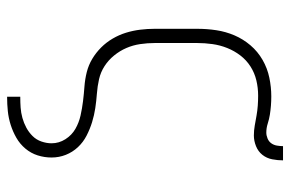

<svg xmlns="http://www.w3.org/2000/svg" viewBox="-158 -443 816 540"><g transform="rotate(90 250.0 -173.0)"><path d="M252 215V178H253Q268 178 282.5 177Q297 176 311.5 172Q326 168 339 161Q352 154 362.5 143.5Q373 133 378 118.5Q383 104 383 90Q383 69 371.5 51Q360 33 342.5 23Q325 13 305 8.5Q285 4 264.5 1.5Q244 -1 223.5 -2.5Q203 -4 183 -9Q163 -14 145.5 -24.5Q128 -35 113.5 -49.5Q99 -64 88.5 -82Q78 -100 72 -119.5Q66 -139 63.5 -159.5Q61 -180 61 -200V-320Q61 -347 65 -373.5Q69 -400 79.5 -424.5Q90 -449 107.5 -469.5Q125 -490 148.5 -503.5Q172 -517 198.5 -522.5Q225 -528 251 -528Q264 -528 277 -527Q290 -526 302.5 -524Q315 -522 327.5 -518Q340 -514 353 -514Q361 -514 369.5 -517.5Q378 -521 383 -528Q388 -535 389.5 -544Q391 -553 391 -561H431Q431 -546 428 -530.5Q425 -515 415.5 -503Q406 -491 391 -485Q376 -479 361 -479Q347 -479 333 -481.5Q319 -484 305 -486.5Q291 -489 277 -490Q263 -491 249 -491Q227 -491 206 -486Q185 -481 167 -469.5Q149 -458 136 -441Q123 -424 115 -404Q107 -384 104 -362.5Q101 -341 101 -320V-200Q101 -180 104 -159.5Q107 -139 115 -120.5Q123 -102 136 -86Q149 -70 166 -59Q183 -48 203 -43.5Q223 -39 243.5 -37.5Q264 -36 284 -33Q304 -30 323.5 -24Q343 -18 361.5 -8.5Q380 1 394 16Q408 31 415.5 50Q423 69 423 90Q423 110 417 129Q411 148 398 163.5Q385 179 367.5 189Q350 199 331 205Q312 211 292.5 213Q273 215 253 215Z"/></g></svg>

Font: Iosevka SS18 Extralight
Style: Regular
Weight: 200
Monospace: yes
Designer: Belleve Invis
Foundry: Belleve Invis
Version: Version 25.1.1; ttfautohint (v1.8.4)